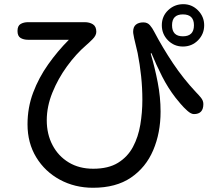

<svg xmlns="http://www.w3.org/2000/svg" viewBox="-20 -847 1040 916"><path d="M852.5 -625Q810.5 -625 781.2 -654.8Q752 -684.6 752 -726.6Q752 -769.5 782.2 -798.3Q812.5 -827.1 854.5 -827.1Q895.5 -827.1 924.8 -797.4Q954.1 -767.6 954.1 -726.6Q954.1 -684.6 924.8 -654.8Q895.5 -625 852.5 -625ZM852.5 -673.8Q905.3 -673.8 905.3 -726.6Q905.3 -778.3 852.5 -778.3Q800.8 -778.3 800.8 -726.6Q800.8 -673.8 852.5 -673.8ZM423.8 48.8Q336.9 48.8 265.6 10.3Q194.3 -28.3 152.8 -96.7Q111.3 -165 111.3 -253.9Q111.3 -334 138.2 -405.3Q165 -476.6 210 -540Q254.9 -603.5 308.6 -657.2H114.3Q92.8 -657.2 78.1 -666Q63.5 -674.8 63.5 -699.2Q63.5 -723.6 78.1 -732.4Q92.8 -741.2 114.3 -741.2H383.8Q407.2 -741.2 423.3 -731Q439.5 -720.7 439.5 -695.3Q439.5 -677.7 421.4 -659.7Q403.3 -641.6 390.6 -630.9Q342.8 -589.8 299.8 -530.8Q256.8 -471.7 230 -405.3Q203.1 -338.9 203.1 -273.4Q203.1 -207 230.5 -154.8Q257.8 -102.5 307.6 -72.3Q357.4 -42 424.8 -42Q497.1 -42 543 -70.3Q588.9 -98.6 614.3 -146Q639.6 -193.4 649.4 -252Q659.2 -310.5 659.2 -371.1Q659.2 -427.7 653.3 -483.4Q647.5 -539.1 636.7 -593.8Q632.8 -611.3 628.4 -628.9Q624 -646.5 620.1 -664.1Q619.1 -670.9 617.2 -679.7Q615.2 -688.5 615.2 -695.3Q615.2 -718.8 628.4 -729.5Q641.6 -740.2 664.1 -740.2Q683.6 -740.2 695.3 -726.6Q707 -712.9 714.8 -697.3Q755.9 -619.1 805.2 -545.4Q854.5 -471.7 915 -407.2Q925.8 -396.5 938 -381.8Q950.2 -367.2 950.2 -350.6Q950.2 -302.7 905.3 -302.7Q891.6 -302.7 874 -318.4Q856.4 -334 840.8 -352.5Q825.2 -371.1 817.4 -380.9Q781.2 -427.7 753.4 -482.4Q725.6 -537.1 703.1 -591.8L701.2 -593.8V-594.7Q701.2 -594.7 700.7 -593.8Q700.2 -592.8 699.2 -590.8Q718.8 -524.4 732.4 -454.1Q746.1 -383.8 746.1 -314.5Q746.1 -212.9 710.9 -130.4Q675.8 -47.9 604.5 0.5Q533.2 48.8 423.8 48.8Z"/></svg>

Font: Kosugi Maru
Style: Regular
Weight: 400
Designer: MOTOYA
Version: Version 4.002